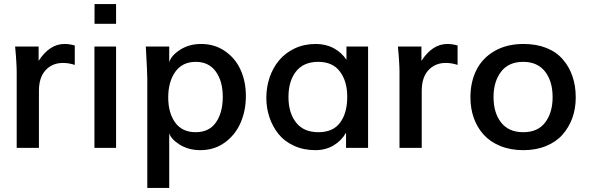

<svg xmlns="http://www.w3.org/2000/svg" viewBox="-20 -731 2936 949"><path d="M62.5 0V-376Q62.5 -386.2 62 -399.2Q61.5 -412.1 60.5 -427.7Q59.6 -443.4 58.6 -456.3Q57.6 -469.2 56.6 -480L54.7 -501H170.9V-430.2Q225.1 -513.7 298.8 -513.7Q323.2 -513.7 349.6 -506.3V-410.2Q320.3 -419.9 291 -419.9Q238.3 -419.9 205.1 -383.8Q172.4 -348.1 172.4 -281.7V0Z M447.3 -613.3V-710.9H553.7V-613.3ZM446.8 0V-501H553.7V0Z M947.3 -77.6Q1013.7 -77.6 1047.4 -126Q1081.1 -174.8 1081.1 -252Q1081.1 -329.6 1046.9 -377Q1012.2 -425.3 947.8 -425.3Q881.8 -425.3 846.7 -376.5Q811.5 -327.1 811.5 -249.5Q811.5 -173.3 845.7 -125.5Q880.4 -77.6 947.3 -77.6ZM708 197.8V-343.3Q708 -371.1 700.7 -501H816.4V-423.3Q826.2 -456.5 870.1 -484.9Q915 -513.7 974.1 -513.7Q1041 -513.7 1091.8 -478.5Q1143.1 -443.4 1169.2 -385.7Q1195.3 -328.1 1195.3 -256.3Q1195.3 -184.1 1168.9 -123.5Q1142.6 -63.5 1090.3 -25.9Q1038.6 11.2 970.2 11.2Q912.6 11.2 868.2 -16.1Q824.2 -44.4 816.4 -72.8V197.8Z M1554.2 -77.6Q1626 -77.6 1661.1 -125Q1696.3 -172.4 1696.3 -252.4Q1696.3 -330.1 1659.7 -377.9Q1624 -425.3 1552.7 -425.3Q1480.5 -425.3 1442.9 -377.4Q1405.8 -330.1 1405.8 -251.5Q1405.8 -173.8 1442.9 -126Q1480 -77.6 1554.2 -77.6ZM1539.1 11.2Q1480.5 11.2 1433.1 -10.5Q1385.7 -32.2 1356.4 -68.8Q1327.1 -105.5 1311.8 -151.1Q1296.4 -196.8 1296.4 -247.1Q1296.4 -300.3 1312.5 -347.9Q1328.6 -395.5 1359.4 -432.6Q1390.1 -469.7 1436.8 -491.7Q1483.4 -513.7 1541 -513.7Q1591.3 -513.7 1630.1 -492.4Q1668.9 -471.2 1692.4 -435.5V-501H1799.3V0H1690.4V-75.2Q1668 -35.6 1628.7 -12.2Q1589.4 11.2 1539.1 11.2Z M1954.6 0V-376Q1954.6 -386.2 1954.1 -399.2Q1953.6 -412.1 1952.6 -427.7Q1951.7 -443.4 1950.7 -456.3Q1949.7 -469.2 1948.7 -480L1946.8 -501H2063V-430.2Q2117.2 -513.7 2190.9 -513.7Q2215.3 -513.7 2241.7 -506.3V-410.2Q2212.4 -419.9 2183.1 -419.9Q2130.4 -419.9 2097.2 -383.8Q2064.5 -348.1 2064.5 -281.7V0Z M2566.9 11.2Q2503.4 11.2 2453.1 -9.3Q2402.8 -29.8 2370.6 -65.4Q2338.4 -101.1 2321.8 -147.9Q2305.2 -194.8 2305.2 -250.5Q2305.2 -325.7 2334.5 -384.3Q2363.8 -443.4 2423.8 -478.5Q2484.4 -513.7 2567.4 -513.7Q2631.3 -513.7 2680.9 -493.9Q2730.5 -474.1 2761.7 -437.5Q2793 -401.9 2809.3 -354.5Q2825.7 -307.1 2825.7 -249.5Q2825.7 -194.8 2809.1 -148.4Q2792.5 -102.1 2760.3 -65.4Q2729 -29.8 2679.2 -9.3Q2629.4 11.2 2566.9 11.2ZM2566.4 -77.6Q2638.7 -77.6 2674.8 -126Q2711.4 -174.3 2711.4 -251Q2711.4 -329.1 2674.3 -377Q2636.7 -425.3 2565.9 -425.3Q2494.1 -425.3 2457 -377Q2419.4 -328.1 2419.4 -251Q2419.4 -173.8 2456.5 -126Q2493.7 -77.6 2566.4 -77.6Z"/></svg>

Font: Ride Light
Style: Bold
Weight: 600
Version: Version 3.000